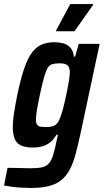

<svg xmlns="http://www.w3.org/2000/svg" viewBox="-52 -726 511 946"><path d="M101 200Q77 200 52 198.5Q27 197 5 194Q-17 191 -32 188L-15 101Q14 101 34 101.5Q54 102 69.5 102.5Q85 103 97 103Q133 103 154 98.5Q175 94 188 80Q201 66 209.5 39Q218 12 227 -33Q229 -41 230.5 -48.5Q232 -56 233 -62H226Q213 -39 195.5 -25Q178 -11 156.5 -5Q135 1 109 1Q75 1 53 -8.5Q31 -18 21 -40.5Q11 -63 11 -101Q11 -130 17 -168.5Q23 -207 33 -257Q49 -334 66 -385Q83 -436 104 -465Q125 -494 152.5 -506Q180 -518 217 -518Q239 -518 259.5 -512.5Q280 -507 294.5 -491.5Q309 -476 312 -447H318L336 -510H439L344 -65Q332 -9 320 35Q308 79 291.5 110Q275 141 250.5 161Q226 181 190 190.5Q154 200 101 200ZM176 -100Q194 -100 206.5 -103.5Q219 -107 228 -116.5Q237 -126 243 -143Q248 -154 254.5 -176Q261 -198 267 -224.5Q273 -251 278.5 -278Q284 -305 287.5 -327.5Q291 -350 292 -363Q293 -393 281.5 -403.5Q270 -414 243 -414Q220 -414 206 -410Q192 -406 183 -391.5Q174 -377 165 -345Q156 -313 144 -257Q135 -214 130 -184Q125 -154 125 -138Q125 -120 130.5 -112Q136 -104 147 -102Q158 -100 176 -100ZM224 -572 225 -577 294 -706H407L406 -701L315 -572Z"/></svg>

Font: Saira Condensed SemiBold
Style: Italic
Weight: 600
Width: 3
Italic angle: -12°
Designer: Hector Gatti with collaboration of the Omnibus-Type team
Foundry: Omnibus-Type
Version: Version 1.101